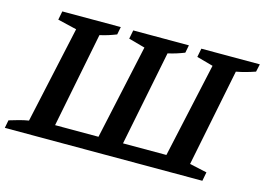

<svg xmlns="http://www.w3.org/2000/svg" viewBox="-110 -818 1355 983"><g transform="rotate(15 567.5 -326.0)"><path d="M1147 -611Q1124 -603 1099 -596Q1074 -589 1047 -584L943 -67L1035 -47L1026 0H-21L-13 -42Q13 -50 38.5 -57Q64 -64 89 -68L201 -582L100 -606L109 -652H419L411 -611Q391 -603 369 -596Q347 -589 324 -584L224 -80H454L563 -582L476 -606L485 -652H780L772 -611Q752 -603 730 -596Q708 -589 685 -584L584 -80H814L924 -582L837 -606L846 -652H1156Z"/></g></svg>

Font: Piazzolla SC SemiBold
Style: Italic
Weight: 600
Italic angle: -11.3°
Designer: Juan Pablo del Peral
Foundry: Huerta Tipografica
Version: Version 1.330